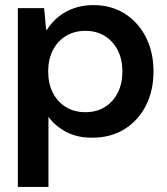

<svg xmlns="http://www.w3.org/2000/svg" viewBox="-20 -528 653 753"><path d="M50 205V-496H153L161 -411H164Q183 -441 209.5 -462.5Q236 -484 270.5 -496Q305 -508 346 -508Q417 -508 470 -474Q523 -440 552.5 -381.5Q582 -323 582 -248Q582 -173 552.5 -114.5Q523 -56 469 -22Q415 12 341 12Q281 12 238 -11.5Q195 -35 170 -70V205ZM315 -88Q359 -88 391.5 -108.5Q424 -129 442 -164.5Q460 -200 460 -248Q460 -295 442 -330.5Q424 -366 391.5 -386.5Q359 -407 315 -407Q271 -407 238 -386.5Q205 -366 187 -330.5Q169 -295 169 -248Q169 -200 187 -164.5Q205 -129 238 -108.5Q271 -88 315 -88Z"/></svg>

Font: DM Sans 9pt 36pt SemiBold
Style: Regular
Weight: 600
Version: Version 4.004;gftools[0.9.30]